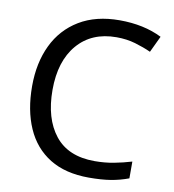

<svg xmlns="http://www.w3.org/2000/svg" viewBox="-82 -796 796 879"><g transform="rotate(10 316.0 -357.0)"><path d="M403 -645Q288 -645 222 -568Q156 -491 156 -357Q156 -224 217.5 -146.5Q279 -69 402 -69Q449 -69 491 -77Q533 -85 573 -97V-19Q533 -4 490.5 3Q448 10 389 10Q280 10 207 -35Q134 -80 97.5 -163Q61 -246 61 -358Q61 -466 100.5 -548.5Q140 -631 217 -677.5Q294 -724 404 -724Q517 -724 601 -682L565 -606Q532 -621 491.5 -633Q451 -645 403 -645Z"/></g></svg>

Font: Noto Sans Ethiopic
Style: Regular
Weight: 400
Designer: Monotype Design Team
Foundry: Monotype Imaging Inc.
Version: Version 2.102; ttfautohint (v1.8.4.7-5d5b)